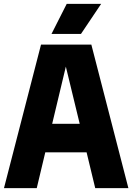

<svg xmlns="http://www.w3.org/2000/svg" viewBox="-22 -970 682 990"><path d="M-1.5 0 189.5 -740H449L640 0H469L424.5 -184.5H211.5L167.5 0ZM247 -331.5H389L317.5 -626.5ZM243.5 -795 322 -950H499.5L395.5 -795Z"/></svg>

Font: Encode Sans Condensed Condensed ExtraBold
Style: Regular
Weight: 800
Width: 3
Designer: Multiple Designers
Foundry: Impallari Type
Version: Version 3.000; ttfautohint (v1.8.3) -l 8 -r 50 -G 200 -x 14 